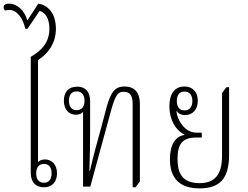

<svg xmlns="http://www.w3.org/2000/svg" viewBox="-40 -1031 1373 1061"><path d="M202 4C248 4 275 -26 275 -73C275 -122 246 -150 208 -150C189 -150 176 -142 170 -135V-699C227 -735 269 -793 269 -873C269 -941 238 -1000 172 -1011L111 -918C94 -977 53 -1011 9 -1011C-11 -1011 -20 -1003 -20 -991C-20 -983 -17 -977 -12 -973C-6 -974 4 -976 13 -976C54 -976 87 -929 100 -872H112L179 -971C212 -962 233 -926 233 -873C233 -801 195 -754 130 -717V-76C130 -25 157 4 202 4ZM203 -21C175 -21 160 -40 160 -73C160 -106 175 -125 203 -125C231 -125 245 -106 245 -73C245 -40 230 -21 203 -21Z M693 4H709L733 -28V-456C733 -519 705 -553 648 -553C602 -553 574 -532 549 -438L517 -318C498 -249 477 -175 457 -87H454C457 -163 458 -240 458 -325V-470C458 -517 438 -552 386 -552C339 -552 313 -523 313 -475C313 -427 339 -397 380 -397C397 -397 411 -403 419 -413V0H459L575 -425C599 -509 613 -524 643 -524C676 -524 693 -505 693 -458ZM384 -422C356 -422 341 -442 341 -474C341 -508 357 -526 384 -526C411 -526 427 -507 427 -474C427 -441 411 -422 384 -422Z M1063 10C1169 10 1226 -38 1226 -176V-549H1211L1187 -517V-171C1187 -64 1146 -19 1062 -19C964 -19 941 -78 941 -153C941 -233 967 -271 1043 -271H1075V-298H1044C981 -298 939 -369 935 -415L938 -417C946 -402 964 -395 982 -395C1025 -395 1053 -426 1053 -474C1053 -521 1026 -553 979 -553C926 -553 896 -513 896 -444C896 -370 931 -310 979 -288V-285C931 -278 899 -234 899 -152C899 -44 954 10 1063 10ZM980 -421C952 -421 937 -440 937 -473C937 -506 952 -525 980 -525C1007 -525 1023 -506 1023 -473C1023 -440 1008 -421 980 -421Z"/></svg>

Font: Noto Serif Thai Condensed ExtraLight
Style: Regular
Weight: 200
Width: 3
Designer: Monotype Design Team
Foundry: Monotype Imaging Inc.
Version: Version 2.002